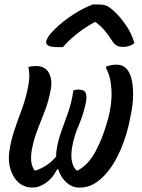

<svg xmlns="http://www.w3.org/2000/svg" viewBox="-20 -836 640 864"><path d="M310 -429Q321 -433 333 -433Q359 -433 365.5 -418Q372 -403 367 -377Q355 -319 334 -271.5Q313 -224 304 -171Q293 -101 324 -69H330Q377 -94 409.5 -154Q442 -214 462 -287L466 -300Q485 -370 481.5 -431.5Q478 -493 457 -530V-536Q480 -545 504 -545Q531 -545 547 -529Q573 -504 578 -440.5Q583 -377 563 -291L560 -276Q540 -192 506.5 -128Q473 -64 430.5 -28Q388 8 341 8H335Q305 8 279.5 -14.5Q254 -37 242 -74H237Q217 -34 186.5 -13Q156 8 127 8Q86 8 59 -19Q37 -41 26.5 -76.5Q16 -112 22 -155Q29 -203 44 -248Q59 -293 76.5 -339.5Q94 -386 105 -438Q110 -461 111.5 -484.5Q113 -508 108 -534Q116 -537 124 -538Q132 -539 141 -539Q183 -539 200 -508Q217 -477 208 -431Q199 -382 182.5 -339Q166 -296 149.5 -254Q133 -212 124 -166Q118 -134 120.5 -110Q123 -86 136 -69H142Q168 -78 191 -93.5Q214 -109 233 -132Q232 -142 234 -156Q240 -201 255.5 -243.5Q271 -286 287 -331.5Q303 -377 310 -429ZM398 -816H422Q442 -816 456.5 -811Q471 -806 493 -786Q521 -760 546.5 -723Q572 -686 585 -642Q564 -625 535 -625Q515 -625 504 -631.5Q493 -638 482 -656Q470 -675 454 -695Q438 -715 411 -736H405Q355 -708 320 -679Q285 -650 263 -624H238Q184 -624 188 -649Q190 -660 199 -673.5Q208 -687 227 -705Q262 -740 308.5 -770Q355 -800 398 -816Z"/></svg>

Font: Recursive Mn Csl St Med
Style: Italic
Weight: 500
Italic angle: -15°
Monospace: yes
Version: Version 1.079;hotconv 1.0.112;makeotfexe 2.5.65598; ttfautoh